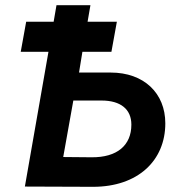

<svg xmlns="http://www.w3.org/2000/svg" viewBox="-20 -720 700 741"><path d="M76 0 339 1C512 1 618 -100 618 -244C618 -360 536 -440 407 -440H285L298 -520H410L431 -636H318L329 -700H198L187 -636H81L60 -520H167ZM224 -114 263 -332H372C446 -332 487 -298 487 -239C487 -159 432 -112 333 -113Z"/></svg>

Font: Fixel Display SemiBold
Style: Italic
Weight: 600
Italic angle: -10°
Designer: AlfaBravo + MacPaw
Foundry: Kyrylo Tkachov, Marchela Mozhyna, Serhii Makarenko, Maria Weinstein, Zakhar Kryvoshyya
Version: Version 1.210;Glyphs 3.2 (3217)